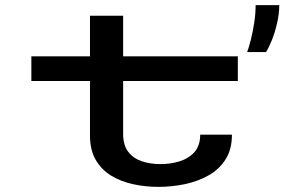

<svg xmlns="http://www.w3.org/2000/svg" viewBox="-20 -720 1140 750"><path d="M331.5 -190.5V-403.5H102.5V-500H331.5V-658.5H461V-500H909V-403.5H461V-197Q461 -153 480.8 -127.2Q500.5 -101.5 533.5 -90.2Q566.5 -79 607 -79Q646.5 -79 682 -90Q717.5 -101 739.8 -126.2Q762 -151.5 762 -194H886Q886 -136.5 861 -97.2Q836 -58 794 -34.5Q752 -11 701.2 -0.5Q650.5 10 599 10Q547.5 10 499.5 -0.5Q451.5 -11 413.8 -34.2Q376 -57.5 353.8 -95.8Q331.5 -134 331.5 -190.5ZM945.5 -516.5Q952.5 -535.5 960.2 -566.2Q968 -597 973.2 -632.2Q978.5 -667.5 978.5 -700H1071Q1070.5 -664.5 1062.2 -628.8Q1054 -593 1042 -563.2Q1030 -533.5 1019 -516.5Z"/></svg>

Font: Trispace Expanded Medium
Style: Regular
Weight: 500
Width: 7
Designer: Tyler Finck
Foundry: Etcetera Type Company
Version: Version 1.210; ttfautohint (v1.8.3)